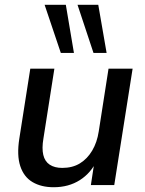

<svg xmlns="http://www.w3.org/2000/svg" viewBox="-20 -776 609 805"><path d="M205 9Q153 9 116.5 -12.5Q80 -34 65 -79.5Q50 -125 61 -195L107 -488H208L162 -195Q155 -154 161.5 -126.5Q168 -99 188.5 -85.5Q209 -72 241 -72Q284 -72 315 -91Q346 -110 366.5 -144.5Q387 -179 394 -225L435 -488H536L459 0H361L377 -105H387Q362 -51 315 -21Q268 9 205 9ZM372 -554 305 -756H392L427 -554ZM235 -554 167 -756H256L290 -554Z"/></svg>

Font: Nunito Sans 12pt SemiBold
Style: Italic
Weight: 600
Italic angle: -9°
Designer: Vernon Adams
Foundry: Vernon Adams
Version: Version 3.101;gftools[0.9.27]